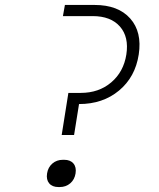

<svg xmlns="http://www.w3.org/2000/svg" viewBox="-20 -750 640 775"><path d="M229 -205 256 -375H306Q379 -375 429 -417.5Q479 -460 490 -530Q501 -601 464 -643Q427 -685 354 -685H234L242 -730H362Q457 -730 505.5 -675.5Q554 -621 540 -530Q526 -439 460.5 -384.5Q395 -330 299 -330L279 -205ZM216 5Q191 5 178.5 -10Q166 -25 170 -50Q174 -75 191.5 -90Q209 -105 234 -105H239Q264 -105 276.5 -90Q289 -75 285 -50Q281 -25 263.5 -10Q246 5 221 5Z"/></svg>

Font: NKDuy Mono Thin
Style: Italic
Weight: 100
Italic angle: -9°
Monospace: yes
Designer: NKDuy
Foundry: NKDuy
Version: Version 2.251; ttfautohint (v1.8.4.7-5d5b)